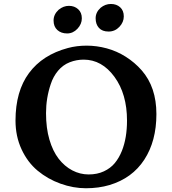

<svg xmlns="http://www.w3.org/2000/svg" viewBox="-20 -956 888 992"><path d="M545.9 0Q489.7 16.6 424.1 16.6Q358.4 16.6 292.5 -7.1Q226.6 -30.8 174.6 -74Q122.6 -117.2 91.3 -184.6Q60.1 -252 60.1 -333Q60.1 -484.4 129.9 -578.6Q199.7 -672.9 331.1 -708Q376.5 -720.2 428 -720.2Q479.5 -720.2 531.7 -706.1Q584 -691.9 630.1 -662.6Q676.3 -633.3 711.9 -592.8Q788.1 -505.9 788.1 -366.5Q788.1 -227.1 725.6 -131.1Q663.1 -35.2 545.9 0ZM609.9 -176.8Q636.2 -242.7 636.2 -333Q636.2 -470.2 571.3 -559.1Q506.3 -647.9 412.1 -647.9Q375 -647.9 340.1 -634.3Q305.2 -620.6 280 -590.6Q254.9 -560.5 242.2 -521.5Q217.8 -449.2 217.8 -371.6Q217.8 -293.9 235.4 -234.4Q252.9 -174.8 283.2 -135.7Q313.5 -96.7 353.5 -75.7Q393.6 -54.7 438 -54.7Q482.4 -54.7 516.8 -70.8Q551.3 -86.9 573.2 -113.5Q595.2 -140.1 609.9 -176.8ZM283.2 -905.8Q307.6 -925.8 336.2 -925.8Q364.7 -925.8 383.8 -908.4Q402.8 -891.1 402.8 -861.3Q402.8 -831.5 380.1 -807.4Q357.4 -783.2 326.7 -783.2Q295.9 -783.2 276.4 -800.8Q256.8 -818.4 256.8 -850.1Q256.8 -881.8 283.2 -905.8ZM500 -916Q523.9 -935.5 553 -935.5Q582 -935.5 600.8 -918.5Q619.6 -901.4 619.6 -871.3Q619.6 -841.3 596.7 -817.1Q573.7 -793 541 -793Q508.3 -793 491.2 -811.8Q474.1 -830.6 474.1 -861.6Q474.1 -892.6 500 -916Z"/></svg>

Font: Marko One
Style: Regular
Weight: 400
Designer: Zhenya Spizhovyi
Foundry: Cyreal
Version: Version 1.003